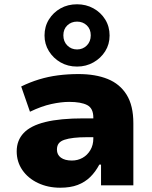

<svg xmlns="http://www.w3.org/2000/svg" viewBox="-20 -866 712 897"><path d="M261 11Q204 11 157.5 -11Q111 -33 84.5 -71.5Q58 -110 58 -159Q58 -210 90.5 -244.5Q123 -279 192 -296Q261 -313 371 -313H439V-225H385Q351 -225 325 -222Q299 -219 281 -213Q263 -207 254.5 -196Q246 -185 246 -167Q246 -143 264.5 -129.5Q283 -116 316 -116Q343 -116 365.5 -128.5Q388 -141 402 -164.5Q416 -188 416 -219V-317Q416 -360 387.5 -375Q359 -390 303 -390Q266 -390 220 -380Q174 -370 120 -344L79 -462Q120 -482 162.5 -495Q205 -508 251 -514Q297 -520 347 -520Q426 -520 483 -497Q540 -474 571.5 -423.5Q603 -373 603 -290V0H452V-97H444Q426 -63 401.5 -39Q377 -15 343 -2Q309 11 261 11ZM340 -555Q297 -555 263 -574.5Q229 -594 208.5 -627Q188 -660 188 -700Q188 -742 208.5 -775Q229 -808 263 -827Q297 -846 340 -846Q382 -846 416.5 -827Q451 -808 471.5 -775Q492 -742 492 -700Q492 -659 471.5 -626.5Q451 -594 416.5 -574.5Q382 -555 340 -555ZM340 -635Q367 -635 385.5 -653.5Q404 -672 404 -701Q404 -730 385.5 -747.5Q367 -765 340 -765Q313 -765 294.5 -747.5Q276 -730 276 -701Q276 -672 294.5 -653.5Q313 -635 340 -635Z"/></svg>

Font: Nunito Sans 6pt Black
Style: Regular
Weight: 900
Version: Version 3.101;gftools[0.9.27]